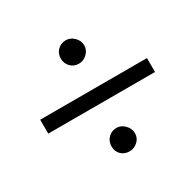

<svg xmlns="http://www.w3.org/2000/svg" viewBox="-131 -719 892 876"><g transform="rotate(-30 314.5 -281.5)"><path d="M33.2 -245.1V-318.4H595.7V-245.1ZM315.4 -574.2Q338.9 -574.2 357.9 -555.7Q377 -537.1 377 -511.7Q377 -487.3 357.9 -469.2Q338.9 -451.2 315.4 -451.2Q288.1 -451.2 271 -469.2Q253.9 -487.3 253.9 -512.7Q253.9 -539.1 271.5 -556.6Q289.1 -574.2 315.4 -574.2ZM315.4 -112.3Q338.9 -112.3 357.9 -93.3Q377 -74.2 377 -48.8Q377 -23.4 357.9 -6.3Q338.9 10.7 315.4 10.7Q288.1 10.7 271 -6.3Q253.9 -23.4 253.9 -48.8Q253.9 -76.2 271.5 -94.2Q289.1 -112.3 315.4 -112.3Z"/></g></svg>

Font: Jomolhari
Style: Regular
Weight: 400
Designer: Christopher J. Fynn
Foundry: Christopher  J.  Fynn (Karma Drubgy¸ Tenzin).
Version: Version alpha 0.003c 2006